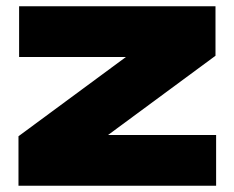

<svg xmlns="http://www.w3.org/2000/svg" viewBox="-20 -593 748 613"><path d="M670 0V-162H325L668 -415V-573H41V-411H382L39 -158V0Z"/></svg>

Font: Bounded ExtBd
Style: Regular
Weight: 800
Designer: Vlad Churkin
Version: Version 3.0